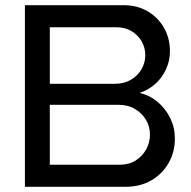

<svg xmlns="http://www.w3.org/2000/svg" viewBox="-20 -720 736 740"><path d="M76 0V-700H456Q509 -700 549 -676.5Q589 -653 612 -613Q635 -573 635 -522Q635 -487 620.5 -454.5Q606 -422 580 -398Q554 -374 518 -362Q559 -352 589 -326Q619 -300 636.5 -264Q654 -228 654 -186Q654 -134 630 -92Q606 -50 563.5 -25Q521 0 462 0ZM172 -85H440Q477 -85 503 -101.5Q529 -118 543.5 -144.5Q558 -171 558 -201Q558 -232 543 -257.5Q528 -283 501 -299.5Q474 -316 437 -316H172ZM172 -397H423Q458 -397 484.5 -412.5Q511 -428 525.5 -453.5Q540 -479 540 -507Q540 -536 526 -560.5Q512 -585 487 -600Q462 -615 429 -615H172Z"/></svg>

Font: MuseoModerno SemiBold
Style: Regular
Weight: 400
Version: Version 1.001